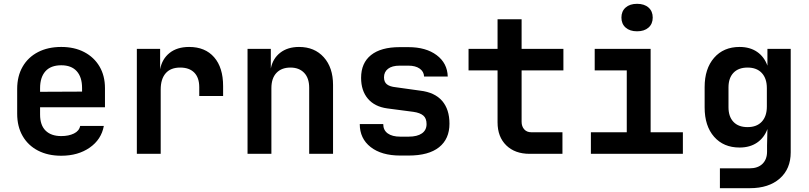

<svg xmlns="http://www.w3.org/2000/svg" viewBox="-20 -806 4240 1006"><path d="M301 10Q231 10 179 -17Q127 -44 98.5 -93.5Q70 -143 70 -210V-340Q70 -407 98.5 -456.5Q127 -506 179 -533Q231 -560 301 -560Q370 -560 421.5 -533Q473 -506 501.5 -457.5Q530 -409 530 -344V-244H190V-206Q190 -150 219 -121.5Q248 -93 301 -93Q340 -93 367.5 -106.5Q395 -120 400 -146H524Q511 -75 450 -32.5Q389 10 301 10ZM190 -344V-325L410 -326V-345Q410 -402 382 -433Q354 -464 301 -464Q246 -464 218 -432.5Q190 -401 190 -344Z M697 0V-550H819V-443Q829 -497 868.5 -528.5Q908 -560 971 -560Q1055 -560 1102 -506Q1149 -452 1149 -355V-303H1024V-349Q1024 -399 998 -425.5Q972 -452 924 -452Q874 -452 848 -422Q822 -392 822 -337V0Z M1277 0V-550H1399V-447Q1409 -499 1448 -529.5Q1487 -560 1547 -560Q1628 -560 1676.5 -506Q1725 -452 1725 -361V0H1600V-346Q1600 -397 1573.5 -424.5Q1547 -452 1502 -452Q1455 -452 1428.5 -424Q1402 -396 1402 -344V0Z M2077 9Q1979 9 1922 -35.5Q1865 -80 1865 -156H1988Q1988 -124 2011.5 -107Q2035 -90 2077 -90H2121Q2166 -90 2190.5 -107Q2215 -124 2215 -156Q2215 -186 2198 -200.5Q2181 -215 2146 -220L2009 -238Q1943 -247 1907.5 -289Q1872 -331 1872 -398Q1872 -476 1924 -517.5Q1976 -559 2074 -559H2120Q2212 -559 2268 -517Q2324 -475 2326 -405H2202Q2201 -431 2179 -446.5Q2157 -462 2120 -462H2074Q2034 -462 2013 -445.5Q1992 -429 1992 -401Q1992 -376 2007.5 -364Q2023 -352 2053 -349L2182 -331Q2258 -322 2296.5 -277.5Q2335 -233 2335 -158Q2335 -78 2280.5 -34.5Q2226 9 2121 9Z M2755 0Q2678 0 2632.5 -44.5Q2587 -89 2587 -165V-437H2435V-550H2587V-705H2713V-550H2932V-437H2713V-168Q2713 -144 2726.5 -128.5Q2740 -113 2764 -113H2927V0Z M3076 0V-113H3264V-437H3096V-550H3389V-113H3558V0ZM3318 -642Q3280 -642 3258 -661.5Q3236 -681 3236 -714Q3236 -747 3258 -766.5Q3280 -786 3318 -786Q3356 -786 3378 -766.5Q3400 -747 3400 -714Q3400 -681 3378 -661.5Q3356 -642 3318 -642Z M3752 180V76H3907Q3951 76 3975 52.5Q3999 29 3999 -11V-44L4001 -130Q3984 -84 3946.5 -58.5Q3909 -33 3855 -33Q3771 -33 3721.5 -89.5Q3672 -146 3672 -243V-350Q3672 -446 3721.5 -503Q3771 -560 3855 -560Q3909 -560 3946.5 -534.5Q3984 -509 4001 -462V-550H4123V-8Q4123 79 4065.5 129.5Q4008 180 3909 180ZM3897 -140Q3945 -140 3971.5 -168.5Q3998 -197 3998 -248V-344Q3998 -395 3971.5 -423.5Q3945 -452 3897 -452Q3849 -452 3823 -424.5Q3797 -397 3797 -348V-244Q3797 -195 3823 -167.5Q3849 -140 3897 -140Z"/></svg>

Font: JetBrains Mono NL
Style: Bold
Weight: 700
Monospace: yes
Designer: Philipp Nurullin, Konstantin Bulenkov
Foundry: JetBrains
Version: Version 2.305; ttfautohint (v1.8.4.7-5d5b)